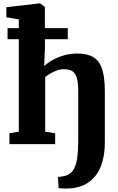

<svg xmlns="http://www.w3.org/2000/svg" viewBox="-20 -840 690 1119"><path d="M375.5 258.5Q371.5 259 359.5 258.8Q347.5 258.5 336 257.8Q324.5 257 321.5 255.5L317.5 191Q325 191.5 342.5 188.5Q360 185.5 369.5 181.5Q398.5 170 412.8 140.8Q427 111.5 431.5 69.5Q436 27.5 436 -22V-309Q436 -355 428.5 -383Q421 -411 403.2 -423.8Q385.5 -436.5 353 -436.5Q331 -436.5 310.5 -429Q290 -421.5 273 -411.2Q256 -401 243.5 -391.5V-72.5L301.5 -63.5V0H35V-63.5L89.5 -72.5V-727L17 -739.5V-798L212 -820.5H213.5L241.5 -799.5L242 -562.5L237.5 -454.5Q256.5 -473 286 -489.8Q315.5 -506.5 352.2 -517.2Q389 -528 431 -528Q490 -528 525 -506.2Q560 -484.5 575.5 -436Q591 -387.5 591 -308.5V-10.5Q591 51.5 577.2 101Q563.5 150.5 536.2 185Q509 219.5 469 238.2Q429 257 375.5 258.5ZM24 -611.5V-676H375V-611.5Z"/></svg>

Font: Merriweather ExtraBold
Style: Regular
Weight: 800
Version: Version 2.100